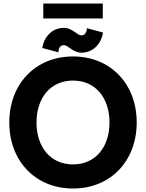

<svg xmlns="http://www.w3.org/2000/svg" viewBox="-20 -1056 828 1089"><path d="M225.6 -951.2H563V-1036.1H225.6ZM311 -759.3C312 -775.9 317.4 -799.8 341.8 -799.8C368.7 -799.8 391.6 -757.3 442.4 -757.3C510.7 -757.3 555.7 -811.5 564 -871.6L473.1 -896C472.2 -879.4 464.8 -855.5 442.4 -855.5C415.5 -855.5 392.6 -897.9 341.8 -897.9C273.4 -897.9 228.5 -843.8 220.2 -783.7ZM32.7 -361.3C32.7 -143.6 180.2 13.2 394 13.2C607.9 13.2 755.4 -143.6 755.4 -361.3C755.4 -579.1 607.9 -735.8 394 -735.8C180.2 -735.8 32.7 -579.1 32.7 -361.3ZM187 -361.3C187 -499.5 265.6 -599.1 394 -599.1C522.5 -599.1 601.1 -499.5 601.1 -361.3C601.1 -223.1 522.5 -123.5 394 -123.5C265.6 -123.5 187 -223.1 187 -361.3Z"/></svg>

Font: Giphurs ExtraBold
Style: Regular
Weight: 800
Version: Version 1.000